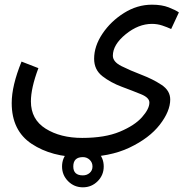

<svg xmlns="http://www.w3.org/2000/svg" viewBox="-20 -439 800 820"><path d="M30 1Q30 119 115.5 175.5Q201 232 326 232Q448 232 533 191.5Q618 151 662.5 93.5Q707 36 707 -14Q707 -52 670 -76.5Q633 -101 584.5 -119.5Q536 -138 499 -156.5Q462 -175 462 -201Q462 -248 516.5 -292.5Q571 -337 629 -337Q652 -337 673 -330Q694 -323 711 -315L744 -386Q730 -396 700.5 -407.5Q671 -419 629 -419Q566 -419 509.5 -383.5Q453 -348 417.5 -295Q382 -242 382 -188Q382 -141 417.5 -113.5Q453 -86 500 -68.5Q547 -51 582.5 -36.5Q618 -22 618 -1Q618 26 586.5 61.5Q555 97 491.5 123.5Q428 150 331 150Q238 150 175 110.5Q112 71 112 -6Q112 -63 144 -148L72 -176Q30 -73 30 1ZM334 361Q371 361 397 335Q423 309 423 272Q423 235 397 209Q371 183 334 183Q297 183 271 209Q245 235 245 272Q245 309 271 335Q297 361 334 361ZM334 310Q293 310 293 272Q293 232 334 232Q351 232 363 243.5Q375 255 375 272Q375 289 363 299.5Q351 310 334 310Z"/></svg>

Font: Noto Sans Arabic
Style: Regular
Weight: 400
Designer: Nadine Chahine - Monotype Design Team
Foundry: Monotype Imaging Inc.
Version: Version 1.902